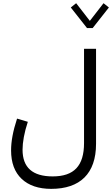

<svg xmlns="http://www.w3.org/2000/svg" viewBox="-20 -957 715 1226"><path d="M675.3 -909.2 641.1 -936.5 553.7 -823.7 466.3 -936.5 432.1 -909.2 535.6 -777.8H571.8ZM316.4 169.4C188 169.4 124 112.8 124 -1C124 -48.3 134.8 -110.4 157.7 -179.2L88.9 -199.7C62 -117.2 50.8 -52.7 50.8 3.4C50.8 82 73.2 142.6 118.2 185.1C163.1 227.5 226.1 249 307.1 249C491.2 249 593.3 151.4 593.3 -38.6V-645.5H516.6V-43.5C516.6 101.6 453.1 169.4 316.4 169.4Z"/></svg>

Font: Estedad Regular
Style: Regular
Weight: 400
Designer: Amin Abedi
Version: Version 7.3